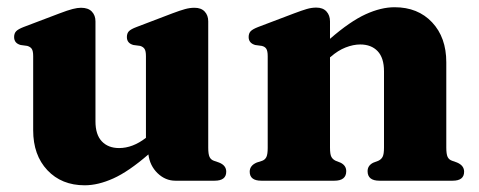

<svg xmlns="http://www.w3.org/2000/svg" viewBox="-20 -512 1358 544"><path d="M74 -143V-353Q74 -367.5 70 -373.5Q66 -379.5 57 -382L38.5 -384.5Q20 -389.5 20 -407Q20 -417.5 25.8 -423.5Q31.5 -429.5 47 -435.5L148.5 -474Q172 -483 185.8 -486.5Q199.5 -490 209.5 -490Q230 -490 240.2 -479.2Q250.5 -468.5 250.5 -451.5V-168Q250.5 -130.5 268.5 -111.5Q286.5 -92.5 317.5 -92.5Q356 -92.5 393.5 -121.5V-353Q393.5 -367.5 389.5 -373.5Q385.5 -379.5 377 -382L358 -384.5Q339.5 -389.5 339.5 -407Q339.5 -417.5 345.2 -423.5Q351 -429.5 367 -435.5L468 -474Q490.5 -482.5 504.2 -486.2Q518 -490 531 -490Q550 -490 560 -479.2Q570 -468.5 570 -451.5V-93.5Q570 -75 573.8 -67.2Q577.5 -59.5 586 -56.5L600.5 -51.5Q621 -43.5 621 -25.5Q621 0 588 0H477Q448.5 0 426.5 -21.2Q404.5 -42.5 400.5 -74.5Q344.5 -26 301.2 -6.5Q258 13 220 13Q154.5 13 114.2 -29.8Q74 -72.5 74 -143Z M915 -451.5V-402Q972 -451.5 1015.8 -471.5Q1059.5 -491.5 1098 -491.5Q1164 -491.5 1204.2 -448.8Q1244.5 -406 1244.5 -335.5V-94Q1244.5 -75.5 1248.2 -67.5Q1252 -59.5 1261 -56.5L1275 -51.5Q1295 -43 1295 -25.5Q1295 0 1262.5 0H1055Q1021.5 0 1021.5 -27Q1021.5 -43 1037.5 -51L1052 -56.5Q1060.5 -60.5 1064.2 -68Q1068 -75.5 1068 -94V-310Q1068 -348 1050 -367Q1032 -386 1000.5 -386Q981 -386 959.2 -377.5Q937.5 -369 917 -351L915 -349.5V-93.5Q915 -75 918.8 -67.8Q922.5 -60.5 931 -56.5L945 -51Q961 -43 961 -27Q961 0 927.5 0H720.5Q687.5 0 687.5 -25.5Q687.5 -43 707.5 -51.5L723 -56.5Q731 -59.5 734.8 -67.2Q738.5 -75 738.5 -93V-353Q738.5 -367.5 734.5 -373.8Q730.5 -380 721.5 -382L703 -384.5Q684.5 -390 684.5 -407Q684.5 -417.5 690.2 -423.5Q696 -429.5 711.5 -435.5L813 -474Q835.5 -482.5 849.2 -486.5Q863 -490.5 876 -490.5Q895 -490.5 905 -479.5Q915 -468.5 915 -451.5Z"/></svg>

Font: Fraunces 9pt S000
Style: Bold
Weight: 700
Version: Version 1.000; ttfautohint (v1.8.3)